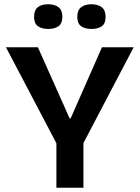

<svg xmlns="http://www.w3.org/2000/svg" viewBox="-20 -882 657 902"><path d="M245 0V-209L8 -660H158L307 -326H312L459 -660H608L372 -210V0ZM410 -746Q379 -746 361 -759Q343 -772 343 -803Q343 -834 361 -848Q379 -862 410 -862Q440 -862 458 -848Q476 -834 476 -803Q476 -771 458 -758.5Q440 -746 410 -746ZM206 -746Q176 -746 158 -759Q140 -772 140 -803Q140 -834 157.5 -848Q175 -862 206 -862Q237 -862 255 -848Q273 -834 273 -803Q273 -772 255 -759Q237 -746 206 -746Z"/></svg>

Font: Bricolage Grotesque SemiBold
Style: Regular
Weight: 600
Designer: Mathieu Triay
Foundry: Atelier Triay
Version: Version 1.000;gftools[0.9.30]